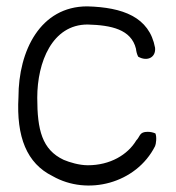

<svg xmlns="http://www.w3.org/2000/svg" viewBox="-20 -589 552 603"><path d="M38 -284C31 -159 64 -76 145 -36C255 27 408 -13 467 -130C470 -136 473 -159 468 -170C461 -173 453 -175 444 -175C417 -175 421 -161 408 -148C381 -103 326 -70 256 -70C229 -70 199 -79 180 -87C112 -119 97 -181 97 -282C97 -394 144 -512 255 -512C329 -510 392 -497 407 -436C408 -427 410 -419 414 -411C442 -395 470 -408 467 -439C449 -536 365 -566 254 -569C107 -569 38 -430 38 -284Z"/></svg>

Font: Comica
Style: Rg
Weight: 400
Designer: Jasper
Foundry: KineticPlasma Fonts/Cannot Into Space Fonts
Version: Version 0.89